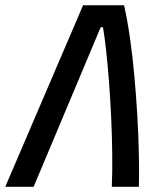

<svg xmlns="http://www.w3.org/2000/svg" viewBox="-28 -714 634 734"><path d="M-7.8 0 289.6 -693.8H446.3Q459 -637.7 469 -567.9Q479 -498 485.8 -421.9Q492.7 -345.7 497.1 -269.8Q501.5 -193.8 502.9 -124.5Q504.4 -55.2 502.9 0H399.4Q401.9 -54.2 401.1 -121.6Q400.4 -189 397.2 -260.3Q394 -331.5 388.9 -398.9Q383.8 -466.3 377.7 -521.2Q371.6 -576.2 365.7 -609.9H356.9L100.6 0Z"/></svg>

Font: Cascadia Mono NF
Style: Italic
Weight: 400
Italic angle: -10°
Monospace: yes
Designer: Aaron Bell
Foundry: Saja Typeworks
Version: Version 2404.023